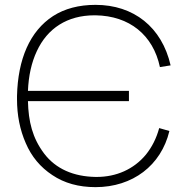

<svg xmlns="http://www.w3.org/2000/svg" viewBox="-20 -755 752 790"><path d="M373 15C525.5 15 643 -74 677 -216L635 -228C623.5 -185.5 605 -149.5 580.5 -119C530.5 -58.5 458.5 -27 378 -27H373C283.5 -28.5 209.5 -59.5 161 -124C113.5 -187.5 97 -254.5 95 -339H510.5V-381H95C97.5 -443 109.5 -497.5 131.5 -544.5C175 -638.5 257 -692 368.5 -692H373C512.5 -690 610 -611 638 -479L682 -486C646 -643.5 530 -735 373 -735C304.5 -735 246 -719.5 198.5 -689C103 -627 53.5 -512 50 -360V-346.5C50 -281 62 -220.5 86 -166C109.5 -111 146 -67 195.5 -34.5C244.5 -1.5 303.5 15 373 15Z"/></svg>

Font: Vela Sans ExtLt
Style: Regular
Weight: 200
Designer: Principal design: Mikhail Sharanda - project Manrope.
Design modification: Ravid Balaliev
Foundry: Mikhail Sharanda
Version: Version 1.001